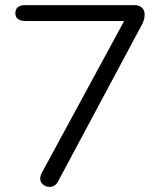

<svg xmlns="http://www.w3.org/2000/svg" viewBox="-20 -720 625 750"><path d="M137 -22Q137 -34 145 -48L465 -638H79Q61 -638 50.5 -645.5Q40 -653 40 -668Q40 -700 79 -700H505Q524 -700 534.5 -690Q545 -680 545 -663Q545 -643 534 -623L206 -10Q195 10 174 10Q162 10 154 5Q137 -5 137 -22Z"/></svg>

Font: Kodchasan
Style: Regular
Weight: 400
Version: Version 1.000; ttfautohint (v1.6)